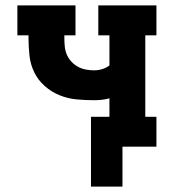

<svg xmlns="http://www.w3.org/2000/svg" viewBox="-20 -540 640 707"><path d="M315 147V-110H383V-178Q369 -174 355 -172.5Q341 -171 326 -171Q294 -171 262 -174Q230 -177 200 -189Q170 -201 145 -223Q120 -245 106 -274Q92 -303 88.5 -335.5Q85 -368 85 -400V-410H44V-520H258V-410H217V-400Q217 -384 218.5 -368.5Q220 -353 226 -339Q232 -325 242.5 -313.5Q253 -302 266.5 -294.5Q280 -287 295.5 -284Q311 -281 326 -281Q342 -281 356.5 -285.5Q371 -290 383 -299V-410H342V-520H556V-410H515V-110H556V0H431V147Z"/></svg>

Font: Iosevka HT Extrabold Extended
Style: Regular
Weight: 800
Width: 7
Monospace: yes
Designer: Belleve Invis
Foundry: Belleve Invis
Version: Version 32.3.0; ttfautohint (v1.8.4)